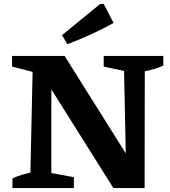

<svg xmlns="http://www.w3.org/2000/svg" viewBox="-20 -952 859 972"><path d="M505 -669H807V-620Q784 -610 761.5 -603Q739 -596 713 -591L712 0H554L207 -552L240 -562V-76L354 -55V0H43V-49Q65 -59 87.5 -66Q110 -73 134 -78L145 -588L41 -615V-669H307L649 -124L618 -115L608 -593L505 -615ZM321 -728 294 -774 487 -932H505L555 -836Q498 -804 439.5 -777.5Q381 -751 321 -728Z"/></svg>

Font: Piazzolla Thin ExtraBold
Style: Regular
Weight: 800
Version: Version 2.005